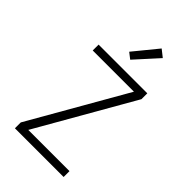

<svg xmlns="http://www.w3.org/2000/svg" viewBox="-268 -997 1087 1087"><g transform="rotate(45 275.0 -453.5)"><path d="M470 0H80V-47L410 -623H80V-670H470V-623L140 -47H470ZM267 -736 231 -764 348 -907 391 -873Z"/></g></svg>

Font: Lode Dark Term
Style: Regular
Weight: 400
Monospace: yes
Designer: Belleve Invis
Foundry: Belleve Invis
Version: Version 29.2.0